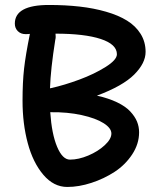

<svg xmlns="http://www.w3.org/2000/svg" viewBox="-20 -741 641 765"><path d="M248 3.9Q193.8 3.9 152.6 -44.7Q111.3 -93.3 90.6 -170.7Q69.8 -248 69.8 -339.8Q69.8 -413.6 75.9 -467.5Q82 -521.5 99.1 -606Q93.3 -605 82 -605Q63 -605 51 -616.9Q39.1 -628.9 39.1 -647Q39.1 -721.2 174.8 -721.2Q240.7 -721.2 297.1 -714.8Q353.5 -708.5 402.6 -694.3Q451.7 -680.2 486.1 -658.9Q520.5 -637.7 540.3 -606Q560.1 -574.2 560.1 -534.2Q560.1 -489.3 514.6 -443.8Q469.2 -398.4 366.2 -359.9Q412.6 -349.6 446.5 -333.3Q480.5 -316.9 499 -296.9Q517.6 -276.9 525.9 -256.6Q534.2 -236.3 534.2 -213.9Q534.2 -167.5 506.6 -125.7Q479 -84 436.8 -56.4Q394.5 -28.8 344.5 -12.5Q294.4 3.9 248 3.9ZM200.2 -582Q181.6 -464.8 179.2 -389.2L184.1 -390.1Q236.8 -401.9 296.1 -423.8Q355.5 -445.8 400.6 -474.1Q445.8 -502.4 445.8 -524.9Q445.8 -564.5 381.3 -585.7Q316.9 -606.9 201.2 -606.9Q203.1 -592.8 200.2 -582ZM182.1 -293.9H180.2Q186 -207.5 207.5 -156.2Q229 -105 258.8 -105Q293 -105 331.8 -121.3Q370.6 -137.7 397.2 -162.4Q423.8 -187 423.8 -209Q423.8 -230.5 392.8 -250.2Q361.8 -270 305.2 -282.5Q248.5 -294.9 182.1 -293.9Z"/></svg>

Font: Shantell Sans Bouncy
Style: Regular
Weight: 500
Designer: Stephen Nixon, Anya Danilova, Shantell Martin
Foundry: Arrow Type
Version: Version 1.006;[9816181b4]